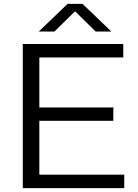

<svg xmlns="http://www.w3.org/2000/svg" viewBox="-20 -966 709 986"><path d="M182 -69H618V0H97V-740H613V-671H182V-414H562V-345.5H182ZM552 -804H471.5L365.5 -908L259.5 -804H179L327 -946H404Z"/></svg>

Font: Encode Sans Expanded
Style: Regular
Weight: 400
Width: 7
Designer: Multiple Designers
Foundry: Impallari Type
Version: Version 2.000